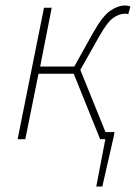

<svg xmlns="http://www.w3.org/2000/svg" viewBox="-20 -506 496 698"><path d="M330 172 363 0H350L356 -26H396L394 -12L352 172ZM44 0 140 -478H168L126 -264H250L318 -386Q353 -448 381 -467Q409 -486 434 -486Q446 -486 454 -482L446 -454Q442 -456 439 -456Q436 -456 432 -456Q414 -456 392.5 -441.5Q371 -427 342 -376L272 -252L374 0H344L248 -238H120L72 0Z"/></svg>

Font: Source Sans 3 ExtraLight
Style: Italic
Weight: 250
Italic angle: -11°
Designer: Paul D. Hunt
Foundry: Adobe
Version: Version 3.046;hotconv 1.0.118;makeotfexe 2.5.65603